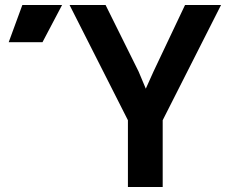

<svg xmlns="http://www.w3.org/2000/svg" viewBox="-20 -753 940 773"><path d="M260 -733H405L538 -465L567 -396L598 -465L725 -733H870L635 -269V0H495V-269ZM70 -733H230L151 -583H15Z"/></svg>

Font: Kreadon
Style: Bold
Weight: 700
Designer: Reiya WATANABE
Foundry: StudioGnu
Version: Version 1.003; ttfautohint (v1.8.4.7-5d5b);gftools[0.9.32]